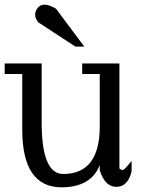

<svg xmlns="http://www.w3.org/2000/svg" viewBox="-30 -785 602 820"><path d="M209 -748 330 -586H292L133 -690Q120 -707 120 -722Q120 -737 130.5 -751Q141 -765 160.5 -765Q180 -765 209 -748ZM321 -514H480V-66Q486 -59 495 -59Q501 -59 532 -98V-53Q516 13 467 13Q418 13 396 -58V-80Q359 15 232 15Q65 14 65 -232V-469H-10V-514H148V-252Q150 -42 240 -42Q396 -42 396 -245V-469H321Z"/></svg>

Font: Sawarabi Mincho
Style: Regular
Weight: 400
Version: Version 1.00